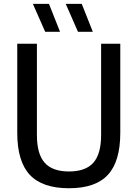

<svg xmlns="http://www.w3.org/2000/svg" viewBox="-20 -967 714 996"><path d="M338 9.5Q199.5 9.5 134.5 -60.2Q69.5 -130 69.5 -278V-740H171.5V-266.5Q171.5 -168 211.8 -122.8Q252 -77.5 338 -77.5Q424 -77.5 464.2 -122.8Q504.5 -168 504.5 -266.5V-740H604V-278Q604 -130 539.8 -60.2Q475.5 9.5 338 9.5ZM384.5 -802 321 -947H404L461.5 -802ZM214.5 -802 150.5 -947H234L291.5 -802Z"/></svg>

Font: Encode Sans SemiCondensed SemiCondensed Medium
Style: Regular
Weight: 500
Width: 4
Designer: Multiple Designers
Foundry: Impallari Type
Version: Version 3.000; ttfautohint (v1.8.3) -l 8 -r 50 -G 200 -x 14 